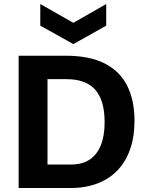

<svg xmlns="http://www.w3.org/2000/svg" viewBox="-20 -938 740 958"><path d="M142 0V-117H334Q390 -117 427 -141.5Q464 -166 483 -213Q502 -260 502 -328Q502 -384 490 -424.5Q478 -465 454.5 -491Q431 -517 395.5 -530Q360 -543 312 -543H142V-660H307Q427 -660 503 -621Q579 -582 615 -509.5Q651 -437 651 -336Q651 -260 633 -204Q615 -148 584.5 -109Q554 -70 514 -46Q474 -22 429 -11Q384 0 338 0ZM73 0V-660H217V0ZM181 -918 346 -824 510 -918V-810L346 -718L181 -810Z"/></svg>

Font: Bricolage Grotesque 96pt ExtraBold
Style: Bold
Weight: 700
Version: Version 1.001;gftools[0.9.33.dev8+g029e19f]